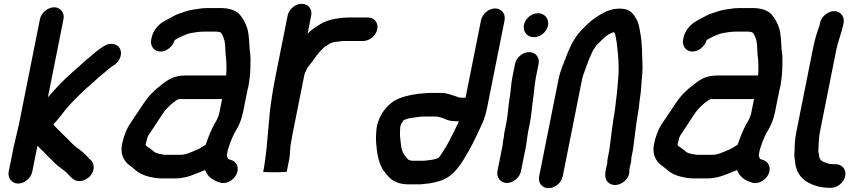

<svg xmlns="http://www.w3.org/2000/svg" viewBox="-20 -773 4509 1002"><path d="M188.4 -673 79.6 -128C75.6 -108.3 67.6 -78 64.4 -62C62.5 -56 60.5 -47.7 58.4 -37C55.5 -25.7 53.1 -15.3 51.2 -6L25.4 123C18.9 156 42 185 75.1 185C108.1 185 141.9 156 148.4 123L175.6 -13C187.4 1.7 199.4 10.6 211.4 23L224.6 37C237 49.4 241 54.1 252.2 64L263.8 76C280.4 93.5 301.8 105.4 320.6 122C335.8 134.6 346.5 151.6 362.7 162C388.4 182.9 430 169.3 451.1 145C477.7 114.2 472.6 76.6 451 60C447.7 57.5 444.5 56.1 442.6 52C425.7 30.8 401.1 10.5 377 -5C362.8 -17.6 350.6 -29.2 337.6 -43L323.4 -57C312.5 -67 304.1 -76.8 293.4 -87C282.8 -95.8 269 -112.6 258.6 -123L269 -135C282.8 -152.3 291.8 -160.6 305.9 -180C327.8 -211.3 363.8 -247.1 390.7 -274C418.6 -302.3 444 -323.6 473.9 -350C489.6 -363.9 493.4 -369.8 506.7 -379L529.5 -398C542.9 -410.3 549.2 -414.8 564 -426L577.8 -435C606.5 -454.7 621 -493.9 604.6 -521.5C590 -546 552.1 -553.2 520 -531L506.2 -522C487.3 -508.1 474.9 -499 458.6 -484L443 -471C433.7 -464.3 425.7 -457.7 419 -451C405.7 -438.1 387.3 -421.2 370.3 -407C361.2 -398.3 352.3 -390.3 343.5 -383C320.1 -362.3 296.8 -338.3 273.7 -314C257.9 -296.7 244.9 -280.7 229.9 -265L311.4 -673C318 -706 295.8 -735 262.7 -735C229.7 -735 194.9 -706 188.4 -673Z M1163.8 36 1168.6 12C1170.2 7.3 1171.5 2.7 1172.4 -2C1174.9 -8 1177.2 -14.3 1179.2 -21C1180 -25 1181.5 -29.3 1183.8 -34C1192 -54.7 1198.7 -70.6 1209.8 -89C1228.7 -119.9 1241 -150.4 1249.1 -191L1271.7 -304C1272.5 -308 1273.7 -312.3 1275.3 -317C1282 -350.7 1285.8 -387.6 1286.8 -420C1287.3 -446.3 1288.7 -480.1 1284.4 -503C1282 -516.5 1282.3 -535.9 1281 -551L1278.6 -579C1277.4 -589.7 1276.2 -598.7 1275 -606L1270.6 -624C1264.3 -648.5 1246 -680.6 1230.3 -698C1210.6 -718.6 1176.4 -731 1132.9 -731H1069.9C1059.9 -731 1049.2 -730.7 1037.7 -730C1002.6 -725.1 971.4 -722.2 941.9 -711C922.9 -704.5 906.3 -700 889.9 -691L874.4 -683C862.3 -677.1 840 -664 828.2 -657C802.9 -640.7 778 -611 770.8 -575L769 -566C762.4 -533 784.6 -504 817.6 -504C851.2 -504 882.6 -531.8 891.4 -563C896.7 -567.4 905.4 -572.1 909.6 -574L929.6 -584C943.2 -590.2 963 -598.6 980 -601C999.4 -604.4 1021 -608 1043.4 -608H1108.4C1111.7 -608 1115 -607.7 1118.2 -607C1123.7 -607 1128.3 -604.1 1132.4 -603C1143 -589.8 1147 -576 1151.8 -560C1157.7 -530.8 1155 -492.6 1160.4 -463L1161.4 -443C1161.8 -420.8 1162.7 -404.8 1160.3 -382L1159.7 -379H949.7C889.5 -379 862.6 -361.6 821.9 -330C782.3 -299.4 756.8 -273.9 729.5 -233L712.3 -207C692.3 -178.4 672.2 -146.1 652.6 -118C637.2 -91.7 624.4 -57.1 617.2 -21C608.2 24.1 621 54.9 642.4 78C653.8 90 671.3 100 682.8 111C705 132.1 737.4 146.3 776.5 153L792.9 156C800.1 156.7 807.6 157.3 815.5 158H896.5C930.9 158 968.9 148.3 995.8 136C1012.8 129.7 1034.4 121.6 1049 115L1050.2 114C1063.2 148.9 1089.7 168.1 1129.1 180C1163.6 190.7 1200.2 164.9 1213.4 138C1231.7 100.8 1212.9 69.8 1186.6 62C1181.6 60.5 1177 59.4 1172.6 57H1171.6C1167.6 52 1164.2 43 1163.8 36ZM1139.1 -256 1123.9 -180 1118.7 -164C1114.8 -153.2 1110.2 -144.1 1103.7 -134C1083 -97.8 1067.3 -59.7 1053.4 -17L1049 -15L1025 0C1016.2 4.7 1008.1 9.3 996.4 13C973.8 22.5 950 35 921 35H846C842 35 838.1 34.7 834.2 34L817.8 31C814.5 31 811.6 30.3 809.2 29C797.3 27.3 783.7 20.9 777.4 13C771.1 7.7 763.3 2 753.8 -4C748.2 -8 741.4 -11.9 739.6 -18L740.2 -21C740.9 -24.3 742 -28.3 743.6 -33C746 -45.2 750.3 -62.3 757 -70C774.6 -98.1 796.9 -128.7 814.3 -157L828.7 -179C847.2 -205.3 859.6 -217.3 885.7 -239C894.2 -245 900.8 -249.7 905.5 -253L911.9 -255C912.7 -255.7 913.4 -256 914.1 -256Z M1481.1 -692 1417.3 -372C1405.2 -311.6 1395.5 -249.1 1388.7 -194C1383.8 -131.6 1377 -71.7 1372.2 -11C1372.5 -9 1372.4 -7 1372 -5C1366.4 33.8 1363.8 71.3 1356.2 109L1353.4 123C1353 125 1373.2 126 1413.8 126C1455.2 126 1476 125 1476.4 123L1489.2 59C1495.2 29.3 1492.2 4.1 1498.4 -27C1501.2 -44.3 1504.4 -62 1508 -80L1568.7 -384C1570.6 -393.8 1583.8 -414.7 1584.8 -420C1586.6 -422 1588.8 -424.7 1591.4 -428C1609.2 -452.3 1618.5 -463.1 1635.2 -487C1648 -503.9 1658.5 -511.8 1672.2 -527C1685.7 -534.9 1695.8 -543.2 1706.4 -548C1719.8 -554.1 1737.3 -555.1 1754.2 -557L1766.6 -559H1874.6C1908.7 -559 1942.1 -586.5 1948.9 -620.5C1955.7 -654.5 1933.3 -682 1899.2 -682H1804.2C1796.8 -682 1789.8 -681.7 1783 -681C1775.6 -681 1768.2 -680.3 1760.6 -679L1744.2 -677C1737.9 -675.7 1731.7 -674.7 1725.6 -674C1697.7 -669.8 1673.2 -659.4 1651.2 -647L1623.6 -629C1608 -618.2 1593.2 -607.7 1585 -596L1604.1 -692C1610.8 -725.3 1588.3 -753 1554.8 -753C1521.4 -753 1487.8 -725.3 1481.1 -692Z M2192.8 66H2134.8C2123.2 66 2119.4 63.4 2111 60H2110L2099.6 47C2086.8 33.2 2078.9 18.6 2074.6 -3L2071 -30C2070.1 -38.7 2068.9 -49.7 2067.6 -63C2066.4 -80.6 2068.7 -91.4 2068.4 -107L2070.2 -116C2072.5 -127.6 2081.3 -136.4 2085.9 -145C2086.6 -145 2087 -145.3 2087.1 -146C2101.3 -152.4 2114.8 -156.3 2130.5 -158C2152.4 -161.5 2175.4 -165 2197.9 -165H2258.9C2259.6 -165 2260.5 -164.7 2261.7 -164C2283.1 -160.9 2299 -153.9 2317.1 -146C2328.5 -142.7 2339.5 -141 2350.1 -141C2356 -140.3 2361.6 -140 2366.9 -140H2374.9L2367.8 -124L2357.8 -104C2335.9 -61 2316.5 -17.2 2289.8 21C2287.6 25.1 2271.1 53 2263.4 53C2241.7 61.6 2218.6 63.2 2192.8 66ZM2564 -729C2530.6 -729 2496.8 -700.3 2490.2 -667L2409.5 -263H2391.5C2387.5 -263 2383.2 -263.3 2378.7 -264H2376.7L2362.7 -269C2339.6 -276 2314.1 -288 2283.5 -288H2223.5C2213.5 -288 2203.4 -287.3 2193.1 -286L2166.7 -284C2116.9 -277.5 2072.9 -267.6 2036.1 -246C1996.3 -220 1962 -175.6 1947.8 -119C1945.6 -108.3 1944.3 -98.3 1943.8 -89C1943.1 -67.7 1940.9 -52.6 1942.8 -29C1946.8 26.1 1955.4 74.6 1978.4 113C1988.3 127 2001.1 141.8 2012.3 154C2033.3 174.7 2066.3 189 2110.3 189H2154.3C2172.8 190.2 2185 187.6 2202.9 186C2231 184 2259.7 176.8 2284.5 168C2352.3 144 2389.9 77.8 2426 15L2446.8 -24C2458 -47.1 2469.5 -68.6 2479.2 -91C2497.1 -127.9 2512 -160.1 2521.1 -206L2613.2 -667C2619.8 -700.3 2597.5 -729 2564 -729Z M2667.8 -440 2653.9 -370C2645.6 -328.7 2646 -290.5 2637.9 -250C2631.2 -207.7 2630.9 -174.8 2622.4 -132L2612.8 -84C2610.8 -74 2609.6 -64.7 2609.2 -56L2606.4 -42C2604.7 -33.3 2603.6 -24.7 2603.2 -16L2576 120C2569.5 153 2592.6 182 2625.7 182C2658.7 182 2692.5 153 2699 120L2723.8 -4C2727.4 -16.9 2726.9 -29.5 2729.4 -42C2732 -54.9 2733.1 -70.8 2735.8 -84L2745.4 -132C2754.3 -176.8 2755.2 -210.6 2761.9 -255C2767.9 -292.7 2769.2 -331.7 2776.9 -370L2790.8 -440C2797.5 -473.3 2775 -501 2741.5 -501C2708.1 -501 2674.5 -473.3 2667.8 -440ZM2714.4 -643C2707.3 -607.8 2730.7 -579 2766.1 -579C2800.1 -579 2832.9 -605.8 2839.8 -640C2846.7 -674.8 2822.3 -704 2788 -704C2754.1 -704 2721.2 -677.2 2714.4 -643Z M2916.7 147 3017.7 -359C3019.8 -369.7 3022.9 -380 3026.9 -390C3046.7 -442.1 3064.2 -503.5 3095.8 -540C3121.7 -563.5 3143.3 -592.7 3179.6 -604C3180.9 -604 3182.6 -604.3 3184.8 -605C3187.3 -599.6 3190.7 -595.6 3191.6 -589C3195.1 -569.8 3199 -552.7 3200.8 -530C3206.6 -480.9 3211.6 -425.2 3206.7 -369C3202.3 -328.6 3201.5 -293.4 3195.3 -252C3190.9 -214 3189 -190.3 3181.3 -152C3175.9 -116.5 3171.3 -79 3167.4 -47C3165.4 -37.2 3165.6 -28 3163.6 -18C3162.7 -10 3161.5 -0.7 3160 10L3151.4 53C3149.7 61.7 3148.9 70.7 3149 80C3147.3 85.3 3145.8 91 3144.6 97L3141.6 112C3135.1 145 3138.6 167 3156.8 181.5C3197.7 214.3 3271.2 168.5 3264 115L3267.6 97C3270.5 82.7 3274.8 70.4 3274.8 56C3274.3 55.3 3274.2 54.3 3274.4 53L3283.6 7C3290.3 -38.5 3293.3 -73.5 3299.6 -118L3304.7 -154C3307.5 -168 3309.7 -180.3 3311.1 -191L3315.1 -221C3315.8 -231 3317.2 -243.3 3319.5 -258C3326.8 -303.4 3326.7 -339.3 3331.5 -383C3334.1 -418.2 3333.5 -443.8 3331.4 -478C3330.4 -522.7 3329 -566.2 3320.8 -605C3316.1 -631.5 3313.3 -652.3 3301.4 -673C3287.8 -698.3 3271.6 -719.4 3238.9 -726C3197.8 -732 3163 -723.2 3133.3 -708C3110.2 -695.9 3102.3 -691.7 3079.3 -675C3051.3 -654.7 3038.6 -639.2 3015 -616C2980.1 -579.9 2959.2 -539 2938 -486C2923.3 -444.9 2904.1 -406.1 2894.7 -359L2793.7 147C2786.8 181.1 2808.8 209 2842.8 209C2876.8 209 2909.8 181.1 2916.7 147Z M3939.8 36 3944.6 12C3946.2 7.3 3947.5 2.7 3948.4 -2C3950.9 -8 3953.2 -14.3 3955.2 -21C3956 -25 3957.5 -29.3 3959.8 -34C3968 -54.7 3974.7 -70.6 3985.8 -89C4004.7 -119.9 4017 -150.4 4025.1 -191L4047.7 -304C4048.5 -308 4049.7 -312.3 4051.3 -317C4058 -350.7 4061.8 -387.6 4062.8 -420C4063.3 -446.3 4064.7 -480.1 4060.4 -503C4058 -516.5 4058.3 -535.9 4057 -551L4054.6 -579C4053.4 -589.7 4052.2 -598.7 4051 -606L4046.6 -624C4040.3 -648.5 4022 -680.6 4006.3 -698C3986.6 -718.6 3952.4 -731 3908.9 -731H3845.9C3835.9 -731 3825.2 -730.7 3813.7 -730C3778.6 -725.1 3747.4 -722.2 3717.9 -711C3698.9 -704.5 3682.3 -700 3665.9 -691L3650.4 -683C3638.3 -677.1 3616 -664 3604.2 -657C3578.9 -640.7 3554 -611 3546.8 -575L3545 -566C3538.4 -533 3560.6 -504 3593.6 -504C3627.2 -504 3658.6 -531.8 3667.4 -563C3672.7 -567.4 3681.4 -572.1 3685.6 -574L3705.6 -584C3719.2 -590.2 3739 -598.6 3756 -601C3775.4 -604.4 3797 -608 3819.4 -608H3884.4C3887.7 -608 3891 -607.7 3894.2 -607C3899.7 -607 3904.3 -604.1 3908.4 -603C3919 -589.8 3923 -576 3927.8 -560C3933.7 -530.8 3931 -492.6 3936.4 -463L3937.4 -443C3937.8 -420.8 3938.7 -404.8 3936.3 -382L3935.7 -379H3725.7C3665.5 -379 3638.6 -361.6 3597.9 -330C3558.3 -299.4 3532.8 -273.9 3505.5 -233L3488.3 -207C3468.3 -178.4 3448.2 -146.1 3428.6 -118C3413.2 -91.7 3400.4 -57.1 3393.2 -21C3384.2 24.1 3397 54.9 3418.4 78C3429.8 90 3447.3 100 3458.8 111C3481 132.1 3513.4 146.3 3552.5 153L3568.9 156C3576.1 156.7 3583.6 157.3 3591.5 158H3672.5C3706.9 158 3744.9 148.3 3771.8 136C3788.8 129.7 3810.4 121.6 3825 115L3826.2 114C3839.2 148.9 3865.7 168.1 3905.1 180C3939.6 190.7 3976.2 164.9 3989.4 138C4007.7 100.8 3988.9 69.8 3962.6 62C3957.6 60.5 3953 59.4 3948.6 57H3947.6C3943.6 52 3940.2 43 3939.8 36ZM3915.1 -256 3899.9 -180 3894.7 -164C3890.8 -153.2 3886.2 -144.1 3879.7 -134C3859 -97.8 3843.3 -59.7 3829.4 -17L3825 -15L3801 0C3792.2 4.7 3784.1 9.3 3772.4 13C3749.8 22.5 3726 35 3697 35H3622C3618 35 3614.1 34.7 3610.2 34L3593.8 31C3590.5 31 3587.6 30.3 3585.2 29C3573.3 27.3 3559.7 20.9 3553.4 13C3547.1 7.7 3539.3 2 3529.8 -4C3524.2 -8 3517.4 -11.9 3515.6 -18L3516.2 -21C3516.9 -24.3 3518 -28.3 3519.6 -33C3522 -45.2 3526.3 -62.3 3533 -70C3550.6 -98.1 3572.9 -128.7 3590.3 -157L3604.7 -179C3623.2 -205.3 3635.6 -217.3 3661.7 -239C3670.2 -245 3676.8 -249.7 3681.5 -253L3687.9 -255C3688.7 -255.7 3689.4 -256 3690.1 -256Z M4259.4 -653 4256.4 -638C4241.5 -600.8 4229.8 -555.2 4221 -511L4136 -85C4129.7 -53.6 4126.4 -17.2 4127 10L4125.6 27C4124.9 41.8 4126.8 57.4 4129 70C4134.4 132.2 4168.5 172 4224.7 192L4249.1 200C4266.6 204.3 4285.9 207 4307.7 207H4316.7C4350.8 207 4384.2 179.5 4391 145.5C4397.7 111.5 4375.4 84 4341.2 84H4332.2C4328.2 84 4323.3 83.7 4317.4 83C4312.8 83 4308.2 82.3 4303.8 81L4287 75C4278.1 72.3 4271.9 69.4 4266.2 64C4255.7 58.2 4254.8 41 4253.2 29C4252.2 24.1 4249.6 17 4251.2 9L4251.6 -8C4253.4 -31.9 4254.1 -60.8 4259 -85L4344 -511C4353.8 -560.2 4371.7 -599.6 4380.6 -644L4382.4 -653C4389 -686 4366.8 -715 4333.7 -715C4300.7 -715 4266 -686 4259.4 -653Z"/></svg>

Font: Smoothie
Style: It
Weight: 400
Foundry: Cannot Into Space Fonts
Version: Version 0.8